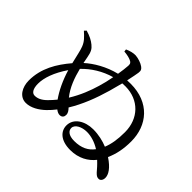

<svg xmlns="http://www.w3.org/2000/svg" viewBox="-156 -1044 1312 1312"><g transform="rotate(45 500.0 -388.0)"><path d="M418 -120C439 -121 448 -135 448 -154C448 -170 437 -186 423 -200C474 -283 511 -378 540 -479C549 -511 558 -544 566 -576L597 -577C726 -576 815 -485 815 -353C815 -282 806 -231 788 -186C749 -202 701 -214 648 -214C568 -214 499 -172 499 -103C499 -49 542 -2 636 -2C717 -2 776 -37 814 -85C838 -63 857 -41 874 -21C889 -6 897 0 913 0C928 0 941 -14 941 -38C941 -69 917 -109 853 -151C878 -207 890 -266 890 -339C890 -494 790 -615 609 -615L575 -614C584 -656 591 -691 593 -706C596 -729 590 -738 575 -749C556 -763 522 -774 496 -776C474 -777 446 -770 420 -758L422 -740C447 -738 471 -733 487 -726C504 -719 511 -711 510 -691C508 -667 505 -635 499 -602C409 -580 332 -534 280 -487L271 -534C263 -578 253 -595 230 -614C208 -632 181 -647 139 -659L126 -645C159 -615 180 -596 194 -560C205 -532 212 -493 227 -432C157 -350 100 -256 100 -139C100 -73 134 -15 194 -15C242 -15 290 -44 328 -80C346 -97 362 -116 378 -136C392 -125 406 -119 418 -120ZM492 -562C485 -524 476 -485 466 -453C448 -391 420 -318 377 -249C333 -303 308 -373 291 -441C342 -495 413 -540 492 -562ZM757 -131C726 -89 681 -65 612 -65C556 -65 535 -89 535 -114C535 -148 581 -171 630 -171C670 -171 714 -158 757 -131ZM332 -185C318 -168 303 -151 287 -135C255 -103 228 -93 202 -93C178 -93 160 -116 160 -168C160 -224 185 -297 241 -379C264 -302 297 -234 332 -185Z"/></g></svg>

Font: Source Han Serif SC Medium
Style: Regular
Weight: 500
Designer: Ryoko NISHIZUKA 西塚涼子 (kana & ideographs); Frank Grießhammer (Latin, Greek & Cyrillic); Wenlong ZHANG 张文龙 (bopomofo); San
Foundry: Adobe
Version: Version 2.003;hotconv 1.1.1;makeotfexe 2.6.0